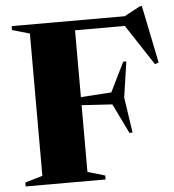

<svg xmlns="http://www.w3.org/2000/svg" viewBox="-53 -803 775 853"><g transform="rotate(-5 334.0 -377.0)"><path d="M521 -514.5 497.5 -355.5 521 -197H507L442.5 -329.5L306 -338V-40.5L383.5 -17.5V0H27V-17.5L105 -40.5V-675L27 -697.5V-715H531L603 -753.5H611L663.5 -497L646.5 -491.5L528 -672H306V-374L442.5 -383L507 -514.5Z"/></g></svg>

Font: Newsreader 72pt
Style: Bold
Weight: 700
Designer: Hugues Gentile
Foundry: Production Type
Version: Version 1.003; ttfautohint (v1.8.3)